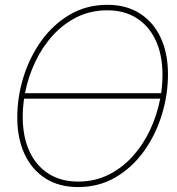

<svg xmlns="http://www.w3.org/2000/svg" viewBox="-20 -757 725 787"><path d="M299.8 9.8Q222.2 9.8 166.5 -25.6Q110.8 -61 80.8 -125.2Q50.8 -189.5 50.8 -275.4Q50.8 -359.9 76.4 -441.9Q102.1 -523.9 150.1 -590.6Q198.2 -657.2 266.6 -697.3Q335 -737.3 420.4 -737.3Q497.6 -737.3 553.2 -701.9Q608.9 -666.5 638.7 -602.5Q668.5 -538.6 668.5 -452.1Q668.5 -368.2 643.1 -285.9Q617.7 -203.6 569.8 -137Q522 -70.3 453.9 -30.3Q385.7 9.8 299.8 9.8ZM300.8 -12.7Q368.2 -12.7 424.3 -40.5Q480.5 -68.4 523.7 -116.2Q566.9 -164.1 595.5 -225.1Q624 -286.1 636.7 -352.5H78.6Q73.2 -314.5 73.2 -276.9Q73.2 -197.3 100.3 -137.7Q127.4 -78.1 178.5 -45.4Q229.5 -12.7 300.8 -12.7ZM82.5 -375H640.6Q646 -412.6 646 -450.2Q646 -530.8 618.9 -590.1Q591.8 -649.4 541 -682.1Q490.2 -714.8 419.9 -714.8Q352.1 -714.8 295.7 -687Q239.3 -659.2 196 -611.3Q152.8 -563.5 124 -502.4Q95.2 -441.4 82.5 -375Z"/></svg>

Font: Inter Display Thin
Style: Italic
Weight: 100
Italic angle: -9.39999°
Designer: Rasmus Andersson
Foundry: rsms
Version: Version 4.000;git-a52131595